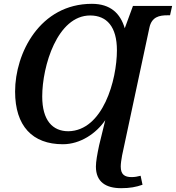

<svg xmlns="http://www.w3.org/2000/svg" viewBox="-20 -745 921 1005"><path d="M614 240C660 240 692 234 726 222L716 175C701 179 686 182 669 182C632 182 612 168 612 127C612 112 615 91 619 69L762 -600C774 -657 814 -665 857 -665H870L881 -714H676L633 -597C610 -675 558 -725 461 -725C189 -725 59 -467 59 -266C59 -85 150 10 309 10C401 10 484 -47 531 -116L499 15C489 62 482 101 482 127C482 208 535 240 614 240ZM338 -58C255 -58 201 -115 201 -240C201 -399 280 -664 452 -664C539 -664 592 -605 592 -482C592 -326 519 -61 338 -58Z"/></svg>

Font: Noto Serif SemiBold
Style: Italic
Weight: 600
Italic angle: -12°
Designer: Monotype Design Team
Foundry: Monotype Imaging Inc.
Version: Version 2.014